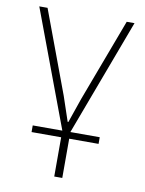

<svg xmlns="http://www.w3.org/2000/svg" viewBox="-81 -566 623 824"><g transform="rotate(10 230.5 -154.0)"><path d="M213 29H84V0H213L23 -508H59L193 -148L229 -41H232L269 -148L404 -508H438L248 0H376V29H248V200H213Z"/></g></svg>

Font: Plexus Sans ExtraLight
Style: Regular
Weight: 250
Version: Version 2.001;PS 002.001;hotconv 1.0.70;makeotf.lib2.5.58329